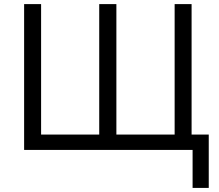

<svg xmlns="http://www.w3.org/2000/svg" viewBox="-20 -734 1073 940"><path d="M98.1 0V-713.9H181.2V-75.2H465.8V-713.9H549.8V-75.2H835V-713.9H918V-75.2H1002V186H922.9V0Z"/></svg>

Font: HunimalSansv1.5
Style: Regular
Weight: 400
Foundry: Ascender Corporation
Version: Version 1.10